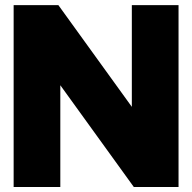

<svg xmlns="http://www.w3.org/2000/svg" viewBox="-20 -743 764 763"><path d="M211.9 -722.7 503.9 -318.4V-722.7H689.5V0H511.7L219.7 -404.3V0H34.2V-722.7Z"/></svg>

Font: Giphurs Black
Style: Regular
Weight: 900
Version: Version 0.920; ttfautohint (v1.8.4.7-5d5b)